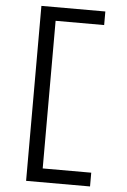

<svg xmlns="http://www.w3.org/2000/svg" viewBox="-63 -868 701 1056"><g transform="rotate(5 288.0 -340.0)"><path d="M122 143H475V67H207V-748H475V-823H122Z"/></g></svg>

Font: Iosevka Sparkle
Style: Regular
Weight: 400
Designer: Belleve Invis
Foundry: Belleve Invis
Version: Version 4.5.0; ttfautohint (v1.8.3)